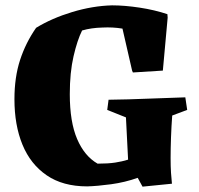

<svg xmlns="http://www.w3.org/2000/svg" viewBox="-20 -685 744 718"><path d="M513 13 495 -20Q447 -3 395.5 4Q344 11 306 12Q215 12 154.5 -29.5Q94 -71 64 -144Q34 -217 34 -314Q34 -396 55 -460.5Q76 -525 115 -581Q174 -617 250 -640Q326 -663 399 -665Q446 -665 502 -656.5Q558 -648 606 -632L607 -619L589 -421L477 -414L474 -421L438 -578Q402 -584 363 -582Q321 -581 287 -571Q269 -535 255 -474.5Q241 -414 241 -333Q241 -229 268.5 -165Q296 -101 345 -73Q384 -73 410.5 -77Q437 -81 459 -88L451 -246L381 -274L386 -312Q462 -313 532 -316Q602 -319 673 -321L680 -274L624 -253Q621 -213 619.5 -171Q618 -129 618 -94Q618 -62 619.5 -39Q621 -16 623 2Z"/></svg>

Font: Labrada ExtraBold
Style: Regular
Weight: 800
Designer: Mercedes Jáuregui
Foundry: Omnibus-Type Team
Version: Version 1.000; ttfautohint (v1.8.4.7-5d5b)